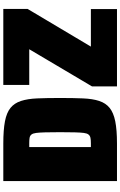

<svg xmlns="http://www.w3.org/2000/svg" viewBox="197 -925 728 1162"><g transform="rotate(-90 561.0 -344.0)"><path d="M46 0V-688H273Q356 -688 408 -678Q460 -668 489 -644.5Q518 -621 531 -581Q544 -541 546.5 -483Q549 -425 549 -344Q549 -264 546.5 -205.5Q544 -147 531 -107.5Q518 -68 489 -44.5Q460 -21 408 -10.5Q356 0 273 0ZM252 -158H275Q295 -158 307.5 -160.5Q320 -163 327.5 -172Q335 -181 337.5 -200.5Q340 -220 341 -255Q342 -290 342 -344Q342 -399 341 -434Q340 -469 337.5 -489Q335 -509 327.5 -518Q320 -527 307.5 -529Q295 -531 275 -531H252ZM619 0V-151L844 -531H628V-688H1088V-541L860 -158H1087V0Z"/></g></svg>

Font: Saira SemiCondensed Black
Style: Regular
Weight: 900
Width: 4
Designer: Hector Gatti with collaboration of the Omnibus-Type team
Foundry: Omnibus-Type
Version: Version 1.101